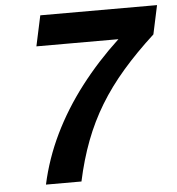

<svg xmlns="http://www.w3.org/2000/svg" viewBox="-51 -758 743 806"><g transform="rotate(-5 320.0 -355.0)"><path d="M110.2 0Q133.6 -107.6 182.4 -208.4Q231.2 -309.2 303.1 -402.9Q375 -496.6 466.4 -581.6H120.8L148.4 -710H640.4L614.4 -588.8Q538.6 -519.4 480.7 -452.5Q422.8 -385.6 380.6 -316Q338.4 -246.4 308.9 -168.8Q279.4 -91.2 259.8 0Z"/></g></svg>

Font: Geist Mono
Style: Italic
Weight: 400
Italic angle: -12°
Monospace: yes
Designer: Basement.studio, Andrés Briganti, Mateo Zaragoza
Foundry: Basement.studio, Vercel, Andrés Briganti, Guido Ferreyra, Mateo Zaragoza
Version: Version 1.500